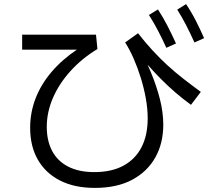

<svg xmlns="http://www.w3.org/2000/svg" viewBox="-20 -863 1040 936"><path d="M442 53Q343 53 272.5 17Q202 -19 164.5 -84.5Q127 -150 127 -240Q127 -315 153.5 -383.5Q180 -452 231 -512Q282 -572 355 -621H88V-694H448L455 -624Q379 -578 323.5 -516.5Q268 -455 238 -385.5Q208 -316 208 -245Q208 -177 234 -127.5Q260 -78 312 -51Q364 -24 440 -24Q524 -24 582 -55.5Q640 -87 670 -145.5Q700 -204 700 -286Q700 -332 691 -382.5Q682 -433 666.5 -483Q651 -533 631.5 -577.5Q612 -622 590 -656L653 -701Q688 -656 723.5 -617.5Q759 -579 796 -545Q833 -511 873.5 -479.5Q914 -448 959 -415L911 -352Q834 -408 765.5 -477Q697 -546 635 -625L650 -644Q687 -579 715 -512Q743 -445 759.5 -380Q776 -315 776 -255Q776 -165 737.5 -96Q699 -27 625 13Q551 53 442 53ZM791 -630Q770 -676 749.5 -715Q729 -754 706 -790L750 -817Q776 -777 797.5 -735Q819 -693 838 -651ZM928 -656Q907 -702 887 -741Q867 -780 844 -816L887 -843Q914 -803 935.5 -760.5Q957 -718 975 -677Z"/></svg>

Font: Murecho Thin
Style: Regular
Weight: 400
Version: Version 1.010